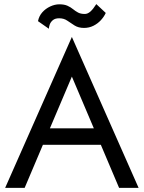

<svg xmlns="http://www.w3.org/2000/svg" viewBox="-20 -915 700 935"><path d="M165 -812Q170 -837 186 -855Q202 -873 224.5 -883.5Q247 -894 269 -894Q293 -894 308.5 -887Q324 -880 335.5 -870.5Q347 -861 360 -854Q373 -847 393 -847Q407 -847 420.5 -859Q434 -871 449 -895L495 -852Q487 -834 471.5 -817Q456 -800 435 -789.5Q414 -779 389 -779Q362 -779 343 -791Q324 -803 307.5 -814.5Q291 -826 268 -826Q248 -826 237 -816.5Q226 -807 222 -795Q218 -783 218 -775ZM5 0 330 -735 655 0H560L471 -210H189L100 0ZM223 -290H437L330 -542Z"/></svg>

Font: Venryn Sans
Style: Regular
Weight: 400
Designer: Owen Earl, indestructible type* (font) & Cristiano Sobral (main changes)
Version: Version 3.600; ttfautohint (v1.8.3)